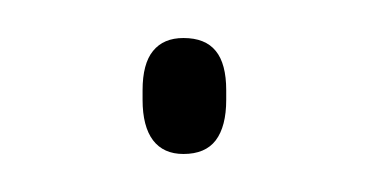

<svg xmlns="http://www.w3.org/2000/svg" viewBox="-20 -75 194 101"><path d="M76.5 6Q66 6 60.5 -1.2Q55 -8.5 55 -22.5V-27.5Q55 -41.5 60.5 -48.2Q66 -55 76.5 -55Q88 -55 93.5 -48.2Q99 -41.5 99 -27.5V-22.5Q99 -8.5 93.5 -1.2Q88 6 76.5 6Z"/></svg>

Font: Anek Gurmukhi Thin
Style: Regular
Weight: 250
Designer: Sarang Kulkarni (Gurmukhi), Yesha Goshar (Latin)
Foundry: Ek Type
Version: Version 1.003